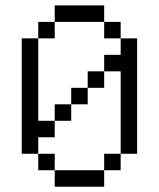

<svg xmlns="http://www.w3.org/2000/svg" viewBox="-20 -708 602 728"><path d="M125 -562.5V-250H187.5V-187.5H125V-125H62.5V-562.5ZM125 -125H187.5V-62.5H125ZM125 -625H187.5V-562.5H125ZM187.5 -62.5H375V0H187.5ZM187.5 -312.5H250V-250H187.5ZM187.5 -687.5H375V-625H187.5ZM250 -375H312.5V-312.5H250ZM312.5 -437.5H375V-375H312.5ZM375 -125H437.5V-62.5H375ZM375 -500H437.5V-562.5H500V-125H437.5V-437.5H375ZM375 -625H437.5V-562.5H375Z"/></svg>

Font: 寒蝉点阵体 16px
Style: Regular
Weight: 400
Designer: Designed by Warren2060
Foundry: ChillType
Version: Version 1.000